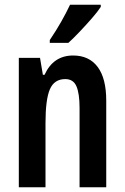

<svg xmlns="http://www.w3.org/2000/svg" viewBox="-20 -786 524 806"><path d="M287 -553Q354 -553 390 -505Q426 -457 426 -363V0H314V-333Q314 -393 301 -423.5Q288 -454 254 -454Q208 -454 189.5 -411.5Q171 -369 171 -269V0H59V-543H148L160 -472H167Q204 -553 287 -553ZM403 -757Q390 -737 366 -709.5Q342 -682 315.5 -654Q289 -626 267 -606H189V-618Q216 -658 237 -695Q258 -732 274 -766H403Z"/></svg>

Font: Noto Sans Devanagari UI ExtraCondensed SemiBold
Style: Regular
Weight: 600
Width: 2
Designer: Jelle Bosma - Monotype Design Team
Foundry: Monotype Imaging Inc.
Version: Version 2.004; ttfautohint (v1.8.4.7-5d5b)